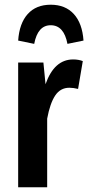

<svg xmlns="http://www.w3.org/2000/svg" viewBox="-20 -794 374 814"><path d="M331 -535 311 -417Q291 -422 274 -422Q236 -422 214 -389Q192 -356 180 -291V0H57V-529H164L173 -437Q210 -542 290 -542Q313 -542 331 -535ZM334 -622 266 -608Q251 -687 195 -687Q140 -687 125 -608L57 -622Q62 -695 97.5 -734.5Q133 -774 195 -774Q257 -774 293 -734.5Q329 -695 334 -622Z"/></svg>

Font: Fira Sans Compressed Medium
Style: Regular
Weight: 500
Width: 1
Designer: bBox Type GmbH & Carrois Corporate GbR & Edenspiekermann AG
Foundry: bBox Type GmbH & Carrois Corporate GbR & Edenspiekermann AG
Version: Version 4.301